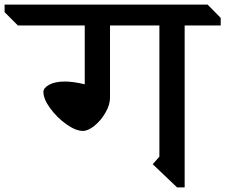

<svg xmlns="http://www.w3.org/2000/svg" viewBox="-123 -806 981 836"><path d="M681 -695V10H648L542 -91L571 -124V-695H356V-380Q356 -350 336.5 -316Q317 -282 289 -259Q261 -236 238 -236Q207 -236 166 -265Q125 -294 95.5 -334.5Q66 -375 66 -406Q66 -423 91 -437Q116 -451 160 -451Q195 -451 246 -439V-695H-45L-103 -753V-786H781L838 -728V-695Z"/></svg>

Font: Inknut Antiqua Light
Style: Regular
Weight: 300
Designer: Claus Eggers Sørensen
Foundry: Claus Eggers Sørensen
Version: Version 1.003; ttfautohint (v1.8.2) -l 8 -r 50 -G 200 -x 14 